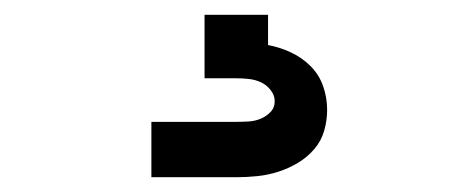

<svg xmlns="http://www.w3.org/2000/svg" viewBox="-20 -20 640 260"><path d="M185 220V145H300Q308 145 316.5 144.5Q325 144 332.5 141Q340 138 346 132Q352 126 352 117Q352 109 346.5 102Q341 95 333.5 91.5Q326 88 317.5 87Q309 86 300 86H257V0H343V41Q359 44 374 51Q389 58 400.5 69.5Q412 81 417.5 96.5Q423 112 423 129Q423 143 419 157Q415 171 405.5 182Q396 193 383.5 200.5Q371 208 357 212.5Q343 217 328.5 218.5Q314 220 300 220Z"/></svg>

Font: Iosevka Medium Extended
Style: Regular
Weight: 500
Width: 7
Monospace: yes
Designer: Belleve Invis
Foundry: Belleve Invis
Version: Version 32.5.0; ttfautohint (v1.8.4)